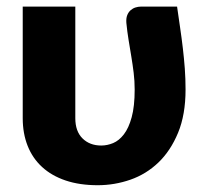

<svg xmlns="http://www.w3.org/2000/svg" viewBox="-20 -538 606 566"><path d="M202 -518.5V-189.5Q202 -151 223.2 -130Q244.5 -109 278.5 -109Q296 -109 313.5 -116.2Q331 -123.5 345.2 -142Q359.5 -160.5 368.2 -192.5Q377 -224.5 377 -274Q377 -299.5 374 -323.8Q371 -348 367 -372Q363 -396 359 -420.5Q355 -445 352.5 -470.5Q351.5 -484 355 -493Q358.5 -502 365 -507.8Q371.5 -513.5 379.5 -516Q387.5 -518.5 395 -518.5H502Q506.5 -486.5 511 -456.2Q515.5 -426 519 -396Q522.5 -366 524.8 -335.8Q527 -305.5 527 -274Q527 -200 505 -146.8Q483 -93.5 447 -59Q411 -24.5 364.2 -8.2Q317.5 8 268 8Q214.5 8 173.2 -6Q132 -20 104 -45.8Q76 -71.5 61.5 -108Q47 -144.5 47 -189.5V-518.5Z"/></svg>

Font: Lato Black
Style: Regular
Weight: 900
Designer: Lukasz Dziedzic
Foundry: tyPoland Lukasz Dziedzic
Version: Version 2.007; 2014-02-27